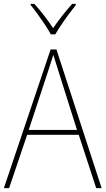

<svg xmlns="http://www.w3.org/2000/svg" viewBox="-20 -970 544 990"><path d="M476 0 386 -275H120L27 0H0L241 -715H271L504 0ZM282 -601Q276 -621 269.5 -641Q263 -661 255 -687Q248 -665 241 -643.5Q234 -622 227 -600L128 -300H377ZM242 -793Q230 -815 211.5 -843Q193 -871 173.5 -898Q154 -925 138 -944V-950H157Q182 -923 208 -889Q234 -855 254 -825Q297 -888 352 -950H371V-944Q354 -923 334 -896Q314 -869 296 -842Q278 -815 265 -793Z"/></svg>

Font: Noto Sans Myanmar SemiCondensed Thin
Style: Regular
Weight: 100
Width: 4
Designer: Monotype Design Team
Foundry: Monotype Imaging Inc.
Version: Version 2.107; ttfautohint (v1.8.4.7-5d5b)